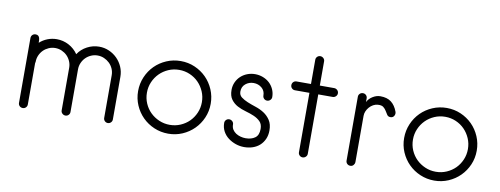

<svg xmlns="http://www.w3.org/2000/svg" viewBox="-58 -969 3288 1263"><g transform="rotate(10 1586.0 -338.0)"><path d="M725 -29Q725 -17 716.5 -8.5Q708 0 696 0Q684 0 675.5 -8.5Q667 -17 667 -29V-314Q667 -337 658 -357.5Q649 -378 633.5 -393Q618 -408 597.5 -417Q577 -426 554 -426Q531 -426 510.5 -417Q490 -408 475 -393Q460 -378 451 -357.5Q442 -337 442 -314V-29Q442 -17 433.5 -8.5Q425 0 413 0Q401 0 392 -8.5Q383 -17 383 -29V-314Q383 -337 374 -357.5Q365 -378 350 -393Q335 -408 314.5 -417Q294 -426 271 -426Q248 -426 227.5 -417Q207 -408 192 -393Q177 -378 168 -357.5Q159 -337 159 -314Q159 -312 158 -309.5Q157 -307 157 -304V-29Q157 -17 148.5 -8.5Q140 0 128 0Q115 0 106.5 -8.5Q98 -17 98 -29V-462Q98 -475 106.5 -483.5Q115 -492 128 -492Q139 -492 145 -487Q151 -482 153.5 -474.5Q156 -467 156.5 -458Q157 -449 157 -441Q180 -462 209.5 -473.5Q239 -485 271 -485Q314 -485 351.5 -465Q389 -445 413 -410Q436 -445 474 -465Q512 -485 554 -485Q589 -485 620 -471.5Q651 -458 674.5 -434.5Q698 -411 711.5 -380Q725 -349 725 -314Z M856 -242Q856 -292 875 -336.5Q894 -381 927 -414Q960 -447 1004.5 -466Q1049 -485 1099 -485Q1149 -485 1193 -466Q1237 -447 1270 -414Q1303 -381 1322 -336.5Q1341 -292 1341 -242Q1341 -192 1322 -148Q1303 -104 1270 -71Q1237 -38 1193 -19Q1149 0 1099 0Q1049 0 1004.5 -19Q960 -38 927 -71Q894 -104 875 -148Q856 -192 856 -242ZM915 -242Q915 -204 929.5 -170.5Q944 -137 969 -112.5Q994 -88 1027.5 -73.5Q1061 -59 1099 -59Q1137 -59 1170.5 -73.5Q1204 -88 1228.5 -112.5Q1253 -137 1267.5 -170.5Q1282 -204 1282 -242Q1282 -280 1267.5 -313.5Q1253 -347 1228.5 -372Q1204 -397 1170.5 -411.5Q1137 -426 1099 -426Q1061 -426 1027.5 -411.5Q994 -397 969 -372Q944 -347 929.5 -313.5Q915 -280 915 -242Z M1752 -136Q1752 -104 1740.5 -78.5Q1729 -53 1709.5 -35.5Q1690 -18 1663.5 -9Q1637 0 1606 0Q1577 0 1549.5 -9.5Q1522 -19 1499.5 -36Q1477 -53 1463.5 -78Q1450 -103 1450 -134Q1450 -146 1458.5 -154.5Q1467 -163 1479 -163Q1491 -163 1500 -154.5Q1509 -146 1509 -134Q1509 -114 1518 -100Q1527 -86 1541 -77Q1555 -68 1572 -63.5Q1589 -59 1606 -59Q1644 -59 1668.5 -76.5Q1693 -94 1693 -136Q1693 -168 1675.5 -185.5Q1658 -203 1632.5 -214Q1607 -225 1576.5 -233.5Q1546 -242 1520.5 -255.5Q1495 -269 1477.5 -292.5Q1460 -316 1460 -356Q1460 -384 1471 -408Q1482 -432 1500.5 -449Q1519 -466 1543.5 -475.5Q1568 -485 1596 -485Q1623 -485 1648 -475.5Q1673 -466 1691.5 -449Q1710 -432 1721 -408Q1732 -384 1732 -356Q1732 -344 1723 -335.5Q1714 -327 1702 -327Q1690 -327 1681.5 -335.5Q1673 -344 1673 -356Q1673 -388 1650 -407Q1627 -426 1596 -426Q1565 -426 1542 -407Q1519 -388 1519 -356Q1519 -332 1536.5 -318.5Q1554 -305 1579.5 -294.5Q1605 -284 1635.5 -274Q1666 -264 1691.5 -247.5Q1717 -231 1734.5 -204.5Q1752 -178 1752 -136Z M2153 -455Q2153 -443 2144 -434.5Q2135 -426 2123 -426H2027V-29Q2027 -17 2018 -8.5Q2009 0 1997 0Q1985 0 1976.5 -8.5Q1968 -17 1968 -29V-426H1871Q1859 -426 1850.5 -434.5Q1842 -443 1842 -455Q1842 -468 1850.5 -476.5Q1859 -485 1871 -485H1968V-647Q1968 -659 1976.5 -667.5Q1985 -676 1997 -676Q2009 -676 2018 -667.5Q2027 -659 2027 -647V-485H2123Q2135 -485 2144 -476.5Q2153 -468 2153 -455Z M2345 -29Q2345 -20 2338 -11Q2330 0 2316 0Q2303 0 2294.5 -8.5Q2286 -17 2286 -29V-456Q2286 -468 2294.5 -476.5Q2303 -485 2316 -485Q2328 -485 2336.5 -476.5Q2345 -468 2345 -456V-431Q2356 -454 2381 -469.5Q2406 -485 2432 -485Q2477 -485 2504.5 -464Q2532 -443 2547 -402Q2552 -388 2544.5 -374.5Q2537 -361 2520 -361Q2505 -361 2497.5 -372Q2490 -383 2482.5 -396Q2475 -409 2462.5 -419Q2450 -429 2425 -427Q2409 -426 2394.5 -418Q2380 -410 2369 -397.5Q2358 -385 2351.5 -370Q2345 -355 2345 -339Z M2633 -242Q2633 -292 2652 -336.5Q2671 -381 2704 -414Q2737 -447 2781.5 -466Q2826 -485 2876 -485Q2926 -485 2970 -466Q3014 -447 3047 -414Q3080 -381 3099 -336.5Q3118 -292 3118 -242Q3118 -192 3099 -148Q3080 -104 3047 -71Q3014 -38 2970 -19Q2926 0 2876 0Q2826 0 2781.5 -19Q2737 -38 2704 -71Q2671 -104 2652 -148Q2633 -192 2633 -242ZM2692 -242Q2692 -204 2706.5 -170.5Q2721 -137 2746 -112.5Q2771 -88 2804.5 -73.5Q2838 -59 2876 -59Q2914 -59 2947.5 -73.5Q2981 -88 3005.5 -112.5Q3030 -137 3044.5 -170.5Q3059 -204 3059 -242Q3059 -280 3044.5 -313.5Q3030 -347 3005.5 -372Q2981 -397 2947.5 -411.5Q2914 -426 2876 -426Q2838 -426 2804.5 -411.5Q2771 -397 2746 -372Q2721 -347 2706.5 -313.5Q2692 -280 2692 -242Z"/></g></svg>

Font: Hanken Light
Style: Light
Weight: 300
Designer: Alfredo Marco Pradil
Foundry: Hanken Design Co.
Version: Version 2.06 2014